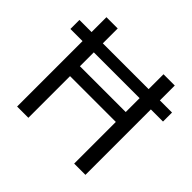

<svg xmlns="http://www.w3.org/2000/svg" viewBox="-172 -900 1085 1085"><g transform="rotate(45 370.5 -357.0)"><path d="M97 0H187V-333H553V0H643V-523H740V-595H643V-714H553V-595H187V-714H97V-595H0V-523H97ZM187 -412V-523H553V-412Z"/></g></svg>

Font: Noto Sans Bengali
Style: Regular
Weight: 400
Designer: Jelle Bosma - Monotype Design Team
Foundry: Monotype Imaging Inc.
Version: Version 2.003